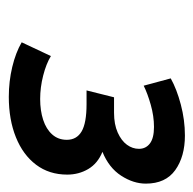

<svg xmlns="http://www.w3.org/2000/svg" viewBox="-22 -848 450 447"><g transform="rotate(90 203.5 -624.0)"><path d="M205 -419Q169 -419 135.5 -427Q102 -435 78 -449L110 -517Q128 -506 155.5 -499Q183 -492 210 -492Q237 -492 258.5 -499Q280 -506 292.5 -520Q305 -534 305 -554Q305 -577 285.5 -588.5Q266 -600 222 -600H190L206 -664H242Q269 -664 288 -672.5Q307 -681 316.5 -694Q326 -707 326 -722Q326 -738 313.5 -747.5Q301 -757 275 -757Q250 -757 223.5 -749.5Q197 -742 179 -733L162 -796Q187 -810 223 -819.5Q259 -829 295 -829Q344 -829 375.5 -806.5Q407 -784 407 -738Q407 -709 388.5 -680.5Q370 -652 333 -637Q360 -626 373 -604Q386 -582 386 -555Q386 -513 363 -482.5Q340 -452 299 -435.5Q258 -419 205 -419Z"/></g></svg>

Font: Ubuntu Sans SemiBold
Style: Italic
Weight: 600
Italic angle: -13.5°
Designer: Dalton Maag Ltd
Foundry: Dalton Maag Ltd
Version: Version 1.006